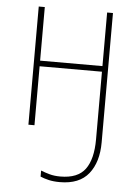

<svg xmlns="http://www.w3.org/2000/svg" viewBox="-54 -569 608 853"><g transform="rotate(5 250.0 -142.5)"><path d="M245 242Q217 242 195.5 237Q174 232 158 225V198Q175 205 196.5 211Q218 217 245 217Q323 217 356 172Q389 127 389 39V-263H111V0H84V-527H111V-288H389V-527H415V50Q415 138 373.5 190Q332 242 245 242Z"/></g></svg>

Font: Noto Sans Mono ExtraCondensed Thin
Style: Regular
Weight: 100
Width: 2
Designer: Monotype Design Team
Foundry: Monotype Imaging Inc.
Version: Version 2.014; ttfautohint (v1.8.4.7-5d5b)